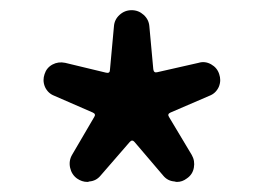

<svg xmlns="http://www.w3.org/2000/svg" viewBox="-20 -821 523 381"><path d="M179.7 -472.7Q170.9 -461.9 157.2 -460.9Q155.3 -460 153.3 -460Q142.6 -460 132.8 -466.8Q122.1 -474.6 119.1 -488.3Q116.2 -502 123 -513.7L167 -588.9Q170.9 -594.7 164.1 -597.7L87.9 -630.9Q75.2 -635.7 69.3 -648.4Q66.4 -655.3 66.4 -662.1Q66.4 -668 68.4 -673.8Q72.3 -686.5 84 -692.9Q95.7 -699.2 109.4 -696.3L190.4 -676.8Q198.2 -674.8 198.2 -682.6L206.1 -768.6Q207 -782.2 217.3 -791.5Q227.5 -800.8 241.2 -800.8Q254.9 -800.8 265.1 -791.5Q275.4 -782.2 276.4 -768.6L284.2 -683.6Q285.2 -675.8 292 -677.7L374 -696.3Q386.7 -700.2 398.9 -693.4Q411.1 -686.5 415 -673.8Q417 -668 417 -662.1Q417 -655.3 414.1 -648.4Q408.2 -635.7 395.5 -630.9L318.4 -597.7Q311.5 -594.7 315.4 -588.9L360.4 -513.7Q367.2 -502 364.7 -488.3Q362.3 -474.6 350.6 -466.8Q341.8 -460 331.1 -460Q329.1 -460 326.2 -460.9Q312.5 -461.9 303.7 -472.7L247.1 -539.1Q242.2 -544.9 237.3 -539.1Z"/></svg>

Font: Gen Jyuu Gothic P Medium
Style: Regular
Weight: 500
Designer: [Source Han Sans]
Ryoko NISHIZUKA  (kana & ideographs); Paul D. Hunt (Latin, Greek & Cyrillic); Wenlong ZHANG  (bopomofo
Version: Version 1.002.20150607